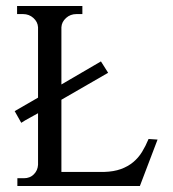

<svg xmlns="http://www.w3.org/2000/svg" viewBox="-20 -620 576 641"><path d="M506 -154 447 1H38V-25H60Q80 -25 93 -38Q106 -51 107 -70V-242Q93 -234 78 -226Q63 -218 51 -210L29 -249L107 -294V-529Q106 -547 91.5 -560Q77 -573 57 -573H37V-600H255V-573H235Q215 -573 200.5 -560Q186 -547 185 -529V-338L317 -415L341 -377L185 -287V-46H328Q360 -47 383.5 -55.5Q407 -64 424.5 -78.5Q442 -93 454 -112.5Q466 -132 476 -156Z"/></svg>

Font: Constantine
Style: Regular
Weight: 400
Designer: Dukom Design
Version: Version 1.001;PS 001.001;hotconv 1.0.56;makeotf.lib2.0.21325